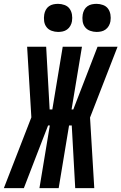

<svg xmlns="http://www.w3.org/2000/svg" viewBox="-61 -978 631 998"><path d="M-41 0 102 -368 80 -735H179L197 -409H211L265 -735H365L311 -409H320L446 -735H550L407 -367L429 0H330L312 -326H298L244 0H144L198 -326H189L132 -179L63 0ZM441 -812Q424 -812 407.5 -818Q391 -824 381 -837Q371 -850 368.5 -867.5Q366 -885 369 -903Q371 -915 377 -926.5Q383 -938 393.5 -945.5Q404 -953 416.5 -955.5Q429 -958 441 -958Q458 -958 474.5 -952Q491 -946 500.5 -933Q510 -920 513 -902.5Q516 -885 513 -867Q511 -855 504.5 -843.5Q498 -832 487.5 -824.5Q477 -817 465 -814.5Q453 -812 441 -812ZM241 -812Q224 -812 207.5 -818Q191 -824 181 -837Q171 -850 168.5 -867.5Q166 -885 169 -903Q171 -915 177 -926.5Q183 -938 193.5 -945.5Q204 -953 216.5 -955.5Q229 -958 241 -958Q258 -958 274.5 -952Q291 -946 300.5 -933Q310 -920 313 -902.5Q316 -885 313 -867Q311 -855 304.5 -843.5Q298 -832 287.5 -824.5Q277 -817 265 -814.5Q253 -812 241 -812Z"/></svg>

Font: Iosevka Term Curly XBd Obl
Style: Regular
Weight: 800
Italic angle: -9°
Designer: Belleve Invis
Foundry: Belleve Invis
Version: Version 32.3.0